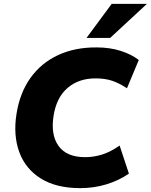

<svg xmlns="http://www.w3.org/2000/svg" viewBox="-20 -961 779 992"><path d="M48 0ZM395 11Q270 11 190.5 -39Q111 -89 79.5 -175.5Q48 -262 65 -371Q82 -481 137.5 -558.5Q193 -636 280.5 -676.5Q368 -717 480 -716Q548 -716 604 -698Q660 -680 697 -651L636 -505Q595 -532 558.5 -544Q522 -556 473 -556Q387 -556 329.5 -507Q272 -458 257 -364Q241 -265 282.5 -207Q324 -149 420 -149Q464 -149 507.5 -162.5Q551 -176 598 -209L646 -64Q594 -28 529.5 -8.5Q465 11 395 11ZM427 -765 557 -941H739L549 -765Z"/></svg>

Font: Winston ExtraBold
Style: Italic
Weight: 800
Italic angle: -9°
Designer: Original fonts by Vernon Adams / Changes by Cristiano Sobral
Foundry: Original fonts by Vernon Adams / Changes by Cristiano Sobral
Version: Version 2.503;July 17, 2020;FontCreator 13.0.0.2655 64-bit